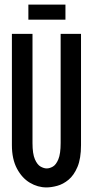

<svg xmlns="http://www.w3.org/2000/svg" viewBox="-20 -808 406 839"><path d="M183 11Q145 11 110.5 -9.5Q76 -30 54 -71.5Q32 -113 32 -174V-660H122V-183Q122 -136 132.5 -112Q143 -88 157.5 -80Q172 -72 184 -72Q197 -72 211 -80Q225 -88 235 -112Q245 -136 245 -183V-660H334V-174Q334 -115 318.5 -78.5Q303 -42 279.5 -22.5Q256 -3 230 4Q204 11 183 11ZM104 -722V-788H266V-722Z"/></svg>

Font: Bricolage Grotesque 48pt Condensed
Style: Regular
Weight: 400
Width: 3
Designer: Mathieu Triay
Foundry: Atelier Triay
Version: Version 1.000; ttfautohint (v1.8.4.7-5d5b);gftools[0.9.32]